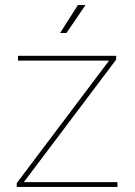

<svg xmlns="http://www.w3.org/2000/svg" viewBox="-20 -737 531 757"><path d="M46 0H443V-19H74L438 -502V-517H51V-498H410L46 -15ZM217 -607H242L317 -717H287Z"/></svg>

Font: Chess Sans Thin
Style: Regular
Weight: 100
Designer: Wolf Bōese
Foundry: Wolf Bōese
Version: Version 7.223;Glyphs 3.3 (3306)